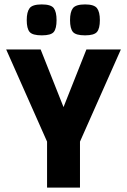

<svg xmlns="http://www.w3.org/2000/svg" viewBox="-20 -849 574 869"><path d="M240 -295 371 -625H527L342 -208V0H193V-208L8 -625H164L295 -295ZM365 -689Q323 -689 310 -704.5Q297 -720 297 -758Q297 -795 310 -812Q323 -829 365 -829Q406 -829 419 -812Q432 -795 432 -758Q432 -720 419 -704.5Q406 -689 365 -689ZM169 -689Q127 -689 114 -704.5Q101 -720 101 -758Q101 -795 114 -812Q127 -829 169 -829Q211 -829 223.5 -812Q236 -795 236 -758Q236 -720 223.5 -704.5Q211 -689 169 -689Z"/></svg>

Font: Changa SemiBold
Style: Regular
Weight: 600
Designer: Eduardo Rodriguez Tunni
Foundry: Eduardo Rodriguez Tunni
Version: Version 3.002; ttfautohint (v1.8.2)